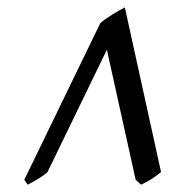

<svg xmlns="http://www.w3.org/2000/svg" viewBox="-20 -777 498 521"><path d="M417 -310.1Q403.3 -298.8 391.4 -291.3Q379.4 -283.7 362.8 -275.9L348.1 -289.1L270 -642.1L108.9 -310.1Q103.5 -305.2 96.2 -300Q88.9 -294.9 81.3 -290.3Q73.7 -285.6 66.9 -282Q60.1 -278.3 55.2 -275.9L45.9 -289.1L252 -713.9Q258.3 -719.7 267.1 -725.8Q275.9 -731.9 285.2 -737.8Q294.4 -743.7 303.2 -748.5Q312 -753.4 318.8 -756.8Z"/></svg>

Font: Gentium Plus Viet
Style: Italic
Weight: 400
Italic angle: -8°
Designer: J. Victor Gaultney, Annie Olsen, Iska Routamaa, Becca Hirsbrunner
Foundry: SIL International
Version: Version 5.000